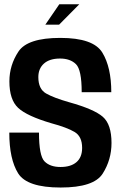

<svg xmlns="http://www.w3.org/2000/svg" viewBox="-20 -854 565 879"><path d="M187.5 -741 251.5 -834.5H343L250.5 -741ZM257.5 4.5Q103.5 4.5 63 -60.5Q22.5 -125.5 22.5 -247H158.5Q158.5 -141 183.8 -115.2Q209 -89.5 257 -89.5Q304.5 -89.5 330.2 -111.8Q356 -134 356 -177Q356 -229.5 321.2 -250Q286.5 -270.5 216 -289.5Q103.5 -322.5 63.2 -360Q23 -397.5 23 -481.5Q23 -555.5 64.5 -618Q106 -680.5 256 -680.5Q407.5 -680.5 448.5 -613.2Q489.5 -546 489.5 -432H354Q354 -534.5 327.8 -560.2Q301.5 -586 255 -586Q207 -586 181.2 -563Q155.5 -540 155.5 -501Q155.5 -446.5 190.8 -426.2Q226 -406 296.5 -386Q411 -354 450.8 -319.2Q490.5 -284.5 490.5 -199.5Q490.5 -122.5 450 -59Q409.5 4.5 257.5 4.5Z"/></svg>

Font: Anybody SemiBold
Style: Regular
Weight: 600
Designer: Tyler Finck
Foundry: Etcetera Type Company
Version: Version 1.010; ttfautohint (v1.8.3) -l 8 -r 50 -G 200 -x 14 